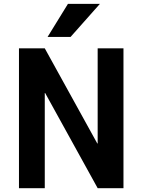

<svg xmlns="http://www.w3.org/2000/svg" viewBox="-20 -983 743 1003"><path d="M79.1 0V-730.5H213.9L488.3 -233.4H490.2V-730.5H625V0H490.2L215.8 -497.1H213.9V0ZM335 -962.9H502L348.6 -790H228.5Z"/></svg>

Font: Mgen+ 1c bold
Style: Bold
Weight: 700
Designer: [Source Han Sans]
Ryoko NISHIZUKA  (kana & ideographs); Paul D. Hunt (Latin, Greek & Cyrillic); Wenlong ZHANG  (bopomofo
Version: Version 1.059.20150602